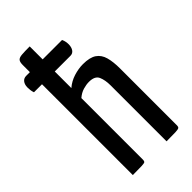

<svg xmlns="http://www.w3.org/2000/svg" viewBox="-229 -798 861 861"><g transform="rotate(-45 201.5 -367.5)"><path d="M67.5 0V-698Q67.5 -717 74 -724.5Q80.6 -732.1 98.1 -733.5Q115.5 -735 148.5 -735V-470.8Q171.8 -490.9 202.2 -500.5Q232.6 -510 260.8 -510Q304.3 -510 326.7 -494.6Q349 -479.2 357 -450Q365.1 -420.8 365.1 -378.2V-16.5Q365.1 -8.2 360.5 -4.9Q356 -1.6 338.7 -0.8Q321.4 0 281.5 0V-355.5Q281.5 -388.7 271.4 -411.8Q261.2 -434.8 223.8 -434.8Q207 -434.8 187 -429Q166.9 -423.1 148.5 -407.3V-16.5Q148.5 -8.2 145.2 -4.9Q142 -1.6 125 -0.8Q108 0 67.5 0ZM16.6 -576Q13 -586.5 12.1 -595.3Q11.1 -604.2 11.1 -613Q11.5 -630.6 20.1 -641.7Q28.8 -652.8 44.1 -652.8H271.5Q275.8 -643.7 277.4 -634.8Q279 -626 279 -617.8Q278.7 -599.5 270.7 -587.8Q262.6 -576 247.9 -576Z"/></g></svg>

Font: Yanone Kaffeesatz ExtraLight
Style: Regular
Weight: 200
Designer: Yanone (Cyrillic: Daniel Pouzeot, Huerta Tipografica, and Cyreal)
Foundry: Yanone
Version: Version 2.003